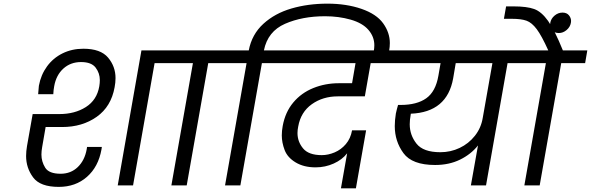

<svg xmlns="http://www.w3.org/2000/svg" viewBox="-20 -1016 3238 1052"><path d="M230 -320 211 -210Q207 -188 207 -169Q207 -131 227.5 -97.5Q248 -64 312 -64Q368 -64 406 -100.5Q444 -137 455 -198L457 -211H538L536 -197Q519 -102 456.5 -47Q394 8 302 8Q200 8 161.5 -44Q123 -96 123 -161Q123 -187 128 -216L159 -391H305Q390 -391 450.5 -429.5Q511 -468 524 -543Q527 -561 527 -577Q527 -615 504 -645.5Q481 -676 424 -676Q367 -676 327.5 -640.5Q288 -605 277 -544Q273 -523 272 -500H189Q191 -532 193 -546Q204 -606 237.5 -652Q271 -698 322.5 -723.5Q374 -749 437 -749Q531 -749 572 -700.5Q613 -652 613 -588Q613 -564 608 -538Q589 -432 510 -376Q431 -320 320 -320ZM971 -740 959 -670H827L709 0H625L755 -740Z M919 0 1037 -670H905L917 -740H1264L1252 -670H1121L1003 0Z M1774 -996Q1878 -996 1960.5 -967.5Q2043 -939 2079.5 -888Q2116 -837 2116 -780Q2116 -759 2112 -737L2109 -720H2025L2028 -736Q2031 -753 2031 -768Q2031 -815 1998.5 -852.5Q1966 -890 1901 -908.5Q1836 -927 1761 -927Q1636 -927 1541.5 -885.5Q1447 -844 1426 -740H1558L1546 -670H1415L1297 0H1213L1331 -670H1199L1211 -740H1343Q1360 -828 1423 -885.5Q1486 -943 1577 -969.5Q1668 -996 1774 -996Z M1831 -488Q1749 -488 1688.5 -445Q1628 -402 1614 -323Q1610 -304 1610 -287Q1610 -240 1640.5 -203Q1671 -166 1743 -166Q1778 -166 1813.5 -181Q1849 -196 1875 -226.5Q1901 -257 1909 -302H1986L1930 16H1848L1882 -176Q1855 -141 1808.5 -120Q1762 -99 1709 -99Q1645 -99 1600 -126Q1555 -153 1539.5 -194Q1524 -235 1524 -274Q1524 -299 1529 -326Q1543 -402 1587 -454.5Q1631 -507 1696.5 -533.5Q1762 -560 1837 -560H1909L1928 -670H1493L1505 -740H2168L2155 -670H2011L1979 -488Z M2893 -670H2761L2643 0H2560L2599 -219Q2561 -171 2501 -141.5Q2441 -112 2364 -112Q2238 -112 2190.5 -177Q2143 -242 2143 -325Q2143 -357 2149 -394Q2154 -417 2161 -441H2175Q2264 -441 2315.5 -477.5Q2367 -514 2382 -601L2394 -670H2102L2114 -740H2905ZM2678 -670H2477L2463 -587Q2430 -401 2231 -393L2230 -386Q2225 -359 2225 -335Q2225 -276 2262 -229Q2299 -182 2393 -182Q2449 -182 2498.5 -205.5Q2548 -229 2582 -272Q2616 -315 2625 -370Z M3198 -740 3186 -670H3055L2937 0H2853L2971 -670H2839L2851 -740H2984Q2948 -820 2921 -856Q2894 -892 2865 -902.5Q2836 -913 2783 -913H2741L2753 -981H2794Q2867 -981 2907 -966.5Q2947 -952 2983 -901.5Q3019 -851 3064 -740Z M3108 -891Q3104 -868 3084.5 -851.5Q3065 -835 3042 -835Q3018 -835 3006 -849.5Q2994 -864 2994 -881Q2994 -886 2995 -891Q2999 -914 3018.5 -930.5Q3038 -947 3062 -947Q3085 -947 3097 -932.5Q3109 -918 3109 -901Q3109 -896 3108 -891Z"/></svg>

Font: Fz Poppins
Style: Italic
Weight: 400
Italic angle: -10°
Designer: Ninad Kale (Devanagari), Jonny Pinhorn (Latin)
Foundry: Indian Type Foundry
Version: Vit hóa bi Vntype.Com & FontZin.Com